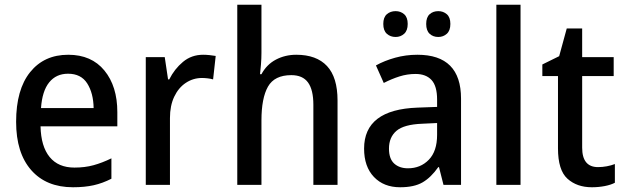

<svg xmlns="http://www.w3.org/2000/svg" viewBox="-20 -780 2636 810"><path d="M268 -549Q366 -549 420.5 -482.5Q475 -416 475 -307V-247H151Q153 -162 189.5 -117.5Q226 -73 294 -73Q338 -73 374.5 -83Q411 -93 450 -112V-26Q413 -7 375 1.5Q337 10 288 10Q175 10 111.5 -62.5Q48 -135 48 -266Q48 -402 107 -475.5Q166 -549 268 -549ZM267 -469Q217 -469 187.5 -432.5Q158 -396 153 -324H375Q374 -387 348 -428Q322 -469 267 -469Z M837 -549Q850 -549 864 -547.5Q878 -546 890 -544L879 -445Q869 -448 856 -449.5Q843 -451 832 -451Q795 -451 764 -430.5Q733 -410 715 -372Q697 -334 697 -282V0H595V-539H675L689 -445H694Q716 -489 752 -519Q788 -549 837 -549Z M1083 -557Q1083 -533 1081 -508.5Q1079 -484 1077 -467H1083Q1105 -508 1144 -528.5Q1183 -549 1230 -549Q1315 -549 1359.5 -501.5Q1404 -454 1404 -356V0H1302V-338Q1302 -401 1279.5 -432Q1257 -463 1209 -463Q1138 -463 1110.5 -414.5Q1083 -366 1083 -272V0H981V-760H1083Z M1741 -549Q1925 -549 1925 -364V0H1851L1832 -75H1829Q1798 -31 1762.5 -10.5Q1727 10 1668 10Q1599 10 1557.5 -33.5Q1516 -77 1516 -153Q1516 -318 1742 -326L1824 -329V-360Q1824 -417 1800.5 -442.5Q1777 -468 1733 -468Q1698 -468 1665 -457.5Q1632 -447 1599 -430L1566 -504Q1602 -524 1647 -536.5Q1692 -549 1741 -549ZM1761 -258Q1684 -255 1652.5 -228Q1621 -201 1621 -153Q1621 -110 1643 -90Q1665 -70 1701 -70Q1754 -70 1789 -106Q1824 -142 1824 -211V-261ZM1597 -679Q1597 -707 1612 -720Q1627 -733 1649 -733Q1670 -733 1685 -720Q1700 -707 1700 -679Q1700 -651 1685 -637.5Q1670 -624 1649 -624Q1627 -624 1612 -637.5Q1597 -651 1597 -679ZM1778 -679Q1778 -707 1792.5 -720Q1807 -733 1829 -733Q1850 -733 1865 -720Q1880 -707 1880 -679Q1880 -651 1865 -637.5Q1850 -624 1829 -624Q1807 -624 1792.5 -637.5Q1778 -651 1778 -679Z M2176 0H2074V-760H2176Z M2503 -75Q2521 -75 2540 -78.5Q2559 -82 2574 -88V-9Q2557 0 2531 5Q2505 10 2477 10Q2414 10 2374 -26Q2334 -62 2334 -154V-459H2268V-508L2339 -543L2371 -660H2436V-539H2569V-459H2436V-157Q2436 -75 2503 -75Z"/></svg>

Font: Noto Sans Malayalam SemiCondensed Medium
Style: Regular
Weight: 500
Width: 4
Designer: Jelle Bosma - Monotype Design Team
Foundry: Monotype Imaging Inc.
Version: Version 2.104; ttfautohint (v1.8.4.7-5d5b)